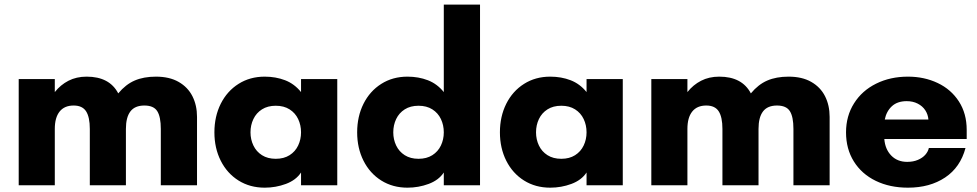

<svg xmlns="http://www.w3.org/2000/svg" viewBox="-20 -827 4359 857"><path d="M63.5 -474.1H224.6V-416Q250 -448.2 285.6 -466.6Q321.3 -484.9 366.7 -484.9Q468.8 -484.9 507.8 -410.2Q541 -450.2 581.1 -467.5Q621.1 -484.9 676.3 -484.9Q736.3 -484.9 777.3 -461.4Q818.4 -438 838.9 -397.5Q859.4 -356.9 859.4 -305.2V0H697.8V-251.5Q697.8 -305.7 681.9 -330.8Q666 -356 624.5 -356Q582 -356 562 -329.6Q542 -303.2 542 -251.5V0H380.9V-251.5Q380.9 -304.2 364.3 -330.1Q347.7 -356 308.6 -356Q267.6 -356 246.1 -329.1Q224.6 -302.2 224.6 -251.5V0H63.5Z M937 -236.3Q937 -307.1 965.3 -363.8Q993.7 -420.4 1044.7 -452.6Q1095.7 -484.9 1161.6 -484.9Q1210.9 -484.9 1252.7 -468.8Q1294.4 -452.6 1323.7 -416V-474.1H1485.4V0H1323.7V-57.1Q1301.3 -22.9 1256.1 -6.1Q1210.9 10.7 1161.6 10.7Q1095.7 10.7 1044.7 -21.2Q993.7 -53.2 965.3 -109.6Q937 -166 937 -236.3ZM1210.9 -118.2Q1247.1 -118.2 1272.5 -134.3Q1297.9 -150.4 1310.8 -177.5Q1323.7 -204.6 1323.7 -236.3Q1323.7 -268.6 1310.8 -295.7Q1297.9 -322.8 1272.5 -338.9Q1247.1 -355 1210.9 -355Q1174.8 -355 1149.4 -338.9Q1124 -322.8 1111.1 -295.7Q1098.1 -268.6 1098.1 -236.3Q1098.1 -204.6 1111.1 -177.5Q1124 -150.4 1149.4 -134.3Q1174.8 -118.2 1210.9 -118.2Z M1574.2 -236.3Q1574.2 -307.1 1602.5 -363.8Q1630.9 -420.4 1681.9 -452.6Q1732.9 -484.9 1798.8 -484.9Q1848.1 -484.9 1889.9 -468.8Q1931.6 -452.6 1960.9 -416V-806.6H2122.6V0H1960.9V-57.1Q1938.5 -22.9 1893.3 -6.1Q1848.1 10.7 1798.8 10.7Q1732.9 10.7 1681.9 -21.2Q1630.9 -53.2 1602.5 -109.6Q1574.2 -166 1574.2 -236.3ZM1848.1 -118.2Q1884.3 -118.2 1909.7 -134.3Q1935.1 -150.4 1948 -177.5Q1960.9 -204.6 1960.9 -236.3Q1960.9 -268.6 1948 -295.7Q1935.1 -322.8 1909.7 -338.9Q1884.3 -355 1848.1 -355Q1812 -355 1786.6 -338.9Q1761.2 -322.8 1748.3 -295.7Q1735.4 -268.6 1735.4 -236.3Q1735.4 -204.6 1748.3 -177.5Q1761.2 -150.4 1786.6 -134.3Q1812 -118.2 1848.1 -118.2Z M2211.4 -236.3Q2211.4 -307.1 2239.7 -363.8Q2268.1 -420.4 2319.1 -452.6Q2370.1 -484.9 2436 -484.9Q2485.4 -484.9 2527.1 -468.8Q2568.8 -452.6 2598.1 -416V-474.1H2759.8V0H2598.1V-57.1Q2575.7 -22.9 2530.5 -6.1Q2485.4 10.7 2436 10.7Q2370.1 10.7 2319.1 -21.2Q2268.1 -53.2 2239.7 -109.6Q2211.4 -166 2211.4 -236.3ZM2485.4 -118.2Q2521.5 -118.2 2546.9 -134.3Q2572.3 -150.4 2585.2 -177.5Q2598.1 -204.6 2598.1 -236.3Q2598.1 -268.6 2585.2 -295.7Q2572.3 -322.8 2546.9 -338.9Q2521.5 -355 2485.4 -355Q2449.2 -355 2423.8 -338.9Q2398.4 -322.8 2385.5 -295.7Q2372.6 -268.6 2372.6 -236.3Q2372.6 -204.6 2385.5 -177.5Q2398.4 -150.4 2423.8 -134.3Q2449.2 -118.2 2485.4 -118.2Z M2887.2 -474.1H3048.3V-416Q3073.7 -448.2 3109.4 -466.6Q3145 -484.9 3190.4 -484.9Q3292.5 -484.9 3331.5 -410.2Q3364.7 -450.2 3404.8 -467.5Q3444.8 -484.9 3500 -484.9Q3560.1 -484.9 3601.1 -461.4Q3642.1 -438 3662.6 -397.5Q3683.1 -356.9 3683.1 -305.2V0H3521.5V-251.5Q3521.5 -305.7 3505.6 -330.8Q3489.7 -356 3448.2 -356Q3405.8 -356 3385.7 -329.6Q3365.7 -303.2 3365.7 -251.5V0H3204.6V-251.5Q3204.6 -304.2 3188 -330.1Q3171.4 -356 3132.3 -356Q3091.3 -356 3069.8 -329.1Q3048.3 -302.2 3048.3 -251.5V0H2887.2Z M3756.3 -236.3Q3756.3 -309.1 3792 -365.7Q3827.6 -422.4 3890.6 -453.6Q3953.6 -484.9 4032.7 -484.9Q4105.5 -484.9 4165.3 -456.5Q4225.1 -428.2 4260 -374.3Q4294.9 -320.3 4294.9 -247.1V-206.5H3927.2Q3930.7 -161.1 3958 -132.8Q3985.4 -104.5 4029.3 -104.5Q4056.2 -104.5 4076.9 -113.3Q4097.7 -122.1 4110.1 -136.2Q4122.6 -150.4 4126 -166.5H4289.6Q4266.6 -80.1 4198.5 -34.7Q4130.4 10.7 4032.7 10.7Q3951.7 10.7 3888.9 -19.8Q3826.2 -50.3 3791.3 -106.2Q3756.3 -162.1 3756.3 -236.3ZM4124 -293.5Q4122.1 -316.4 4109.9 -335Q4097.7 -353.5 4076.2 -364.5Q4054.7 -375.5 4027.3 -375.5Q3985.4 -375.5 3960.9 -352.8Q3936.5 -330.1 3929.2 -293.5Z"/></svg>

Font: Glacial Indifference
Style: Bold
Weight: 700
Designer: Alfredo Marco Pradil
Foundry: Alfredo Marco Pradil
Version: Version 1.312